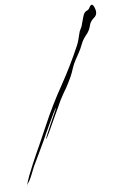

<svg xmlns="http://www.w3.org/2000/svg" viewBox="-20 -764 488 812"><path d="M358.4 -732.4Q363.3 -744.1 368.2 -744.1Q369.1 -744.1 369.1 -744.1Q374 -742.2 377 -737.3Q386.7 -721.7 386.7 -710Q386.7 -698.2 378.9 -690.4Q362.3 -673.8 360.4 -656.2Q357.4 -633.8 343.8 -615.2Q331.1 -596.7 325.2 -575.2Q320.3 -557.6 313.5 -542Q306.6 -527.3 299.8 -510.7Q292 -493.2 288.1 -475.6Q284.2 -457 278.3 -439.5Q269.5 -415 259.8 -392.6Q249 -371.1 239.3 -347.7Q236.3 -341.8 228.5 -318.4Q219.7 -294.9 210 -267.6Q198.2 -233.4 187.5 -204.1Q176.8 -175.8 174.8 -175.8Q174.8 -180.7 180.7 -198.2Q186.5 -215.8 193.4 -237.3Q202.1 -263.7 210 -286.1Q217.8 -308.6 216.8 -308.6Q215.8 -308.6 206.1 -285.2Q197.3 -261.7 187.5 -234.4Q179.7 -211.9 172.9 -194.3Q167 -175.8 166 -173.8Q157.2 -149.4 148.4 -126Q139.6 -102.5 130.9 -79.1Q124 -62.5 119.1 -44.9Q114.3 -27.3 108.4 -10.7Q106.4 -2.9 99.6 8.8Q93.8 19.5 93.8 28.3Q96.7 2.9 103.5 -20.5Q111.3 -44.9 118.2 -68.4Q131.8 -110.4 146.5 -151.4Q160.2 -193.4 174.8 -235.4Q203.1 -321.3 240.2 -403.3Q277.3 -486.3 305.7 -572.3Q309.6 -585 311.5 -596.7Q313.5 -608.4 315.4 -621.1Q316.4 -631.8 321.3 -642.6Q326.2 -653.3 327.1 -665Q333 -703.1 337.9 -710Q342.8 -716.8 346.7 -718.8Q349.6 -719.7 352.5 -722.7Q355.5 -724.6 358.4 -732.4Q358.4 -732.4 365.2 -717.8Q372.1 -703.1 377 -693.4Q377 -693.4 358.4 -732.4Z"/></svg>

Font: Margalida Font
Style: Regular
Weight: 400
Designer: Mateu Riera. mateurierasureda@hotmail.com
Version: Version 1.0